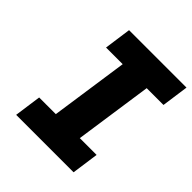

<svg xmlns="http://www.w3.org/2000/svg" viewBox="-191 -831 962 962"><g transform="rotate(45 290.5 -350.0)"><path d="M74 0 94 -143H212L272 -557H154L174 -700H581L561 -557H442L382 -143H501L481 0Z"/></g></svg>

Font: Lexend
Style: Bold Italic
Weight: 700
Italic angle: -8.13011°
Designer: Bonnie Shaver-Troup, Thomas Jockin
Foundry: Lexend
Version: Version 1.007